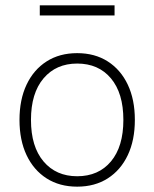

<svg xmlns="http://www.w3.org/2000/svg" viewBox="-20 -691 578 719"><path d="M269 8Q203 8 154.5 -23Q106 -54 79.5 -110Q53 -166 53 -242Q53 -318 79.5 -374Q106 -430 154.5 -461Q203 -492 269 -492Q335 -492 383.5 -461Q432 -430 458.5 -374Q485 -318 485 -242Q485 -166 458.5 -110Q432 -54 383.5 -23Q335 8 269 8ZM269 -31Q349 -31 395.5 -86.5Q442 -142 442 -242Q442 -342 395.5 -397.5Q349 -453 269 -453Q190 -453 143 -397.5Q96 -342 96 -242Q96 -142 143 -86.5Q190 -31 269 -31ZM129 -633V-671H409V-633Z"/></svg>

Font: Nunito Sans 12pt ExtraLight ExtraLight
Style: Regular
Weight: 250
Version: Version 3.101;gftools[0.9.27]